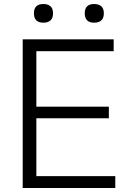

<svg xmlns="http://www.w3.org/2000/svg" viewBox="-20 -936 646 956"><path d="M196 -823Q149 -823 149 -870Q149 -916 196 -916Q218 -916 231 -905Q244 -894 244 -870Q244 -845 231 -834Q218 -823 196 -823ZM449 -823Q402 -823 402 -870Q402 -916 449 -916Q471 -916 484 -905Q497 -894 497 -870Q497 -845 484 -834Q471 -823 449 -823ZM93 -740H546V-681H161V-405H522V-347H161V-59H554V0H93Z"/></svg>

Font: Plata Sans Light
Style: Regular
Weight: 300
Designer: Pablo Impallari, Andres Torresi, & Cristiano Sobral
Foundry: Pablo Impallari, Andres Torresi, & Cristiano Sobral
Version: Version 1.00;December 28, 2019;FontCreator 12.0.0.2547 64-bi